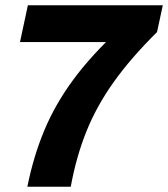

<svg xmlns="http://www.w3.org/2000/svg" viewBox="-20 -710 639 730"><path d="M84 0Q107 -115 148.5 -214.5Q190 -314 259 -407.5Q328 -501 433 -598L577 -588Q478 -490 413 -399Q348 -308 309 -211.5Q270 -115 249 0ZM56 -550 86 -690H599L577 -588L499 -550Z"/></svg>

Font: Radio Canada Big
Style: Bold Italic
Weight: 700
Italic angle: -12°
Designer: Étienne Aubert Bonn
Foundry: Coppers and Brasses
Version: Version 1.001